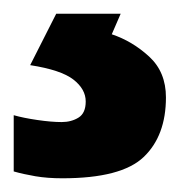

<svg xmlns="http://www.w3.org/2000/svg" viewBox="-38 -20 263 280"><path d="M204 122Q204 178 171.5 209Q139 240 53 240Q31 240 13.5 237Q-4 234 -18 230V148Q-4 152 16.5 155Q37 158 52 158Q66 158 76.5 151.5Q87 145 87 128Q87 110 69 96Q51 82 6 75L44 0H138L125 30Q155 40 179.5 62.5Q204 85 204 122Z"/></svg>

Font: Noto Sans Javanese
Style: Regular
Weight: 400
Designer: Monotype Design Team
Foundry: Monotype Imaging Inc.
Version: Version 2.004